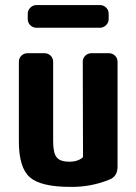

<svg xmlns="http://www.w3.org/2000/svg" viewBox="-20 -730 540 760"><path d="M410.2 -519.5Q424.8 -519.5 435.1 -509.8Q445.3 -500 445.3 -485.4V-70.3Q445.3 -32.2 414.1 -19.5Q340.8 10.7 259.8 9.8Q141.6 9.8 98.1 -28.3Q54.7 -66.4 54.7 -169.9V-485.4Q54.7 -500 64.9 -509.8Q75.2 -519.5 89.8 -519.5H155.3Q169.9 -519.5 180.2 -509.8Q190.4 -500 190.4 -485.4V-169.9Q190.4 -124 204.6 -106.9Q218.8 -89.8 254.9 -89.8Q284.2 -89.8 303.7 -103.5Q308.6 -106.4 308.6 -112.3L307.6 -485.4Q307.6 -500 317.9 -509.8Q328.1 -519.5 342.8 -519.5ZM375 -710Q389.6 -710 399.9 -700.2Q410.2 -690.4 410.2 -674.8V-655.3Q410.2 -640.6 399.9 -630.4Q389.6 -620.1 375 -620.1H125Q110.4 -620.1 100.1 -629.9Q89.8 -639.6 89.8 -655.3V-674.8Q89.8 -689.5 100.1 -699.7Q110.4 -710 125 -710Z"/></svg>

Font: Rounded-L Mgen+ 1mn bold
Style: Bold
Weight: 700
Designer: [Source Han Sans]
Ryoko NISHIZUKA  (kana & ideographs); Paul D. Hunt (Latin, Greek & Cyrillic); Wenlong ZHANG  (bopomofo
Version: Version 1.059.20150602